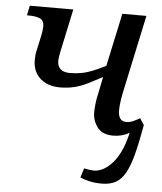

<svg xmlns="http://www.w3.org/2000/svg" viewBox="-54 -583 725 858"><g transform="rotate(5 308.5 -154.0)"><path d="M435 228Q402 228 377.5 222Q353 216 337 209L350 167Q359 169 372 171Q385 173 396 173Q414 173 434.5 162.5Q455 152 474.5 131Q494 110 510 77.5Q526 45 536 3L539 -9Q524 0 505.5 5Q487 10 467 10Q417 10 395 -20Q373 -50 373 -86Q373 -98 375 -121Q377 -144 384 -173L399 -247Q365 -229 336.5 -214.5Q308 -200 277.5 -192Q247 -184 210 -184Q174 -184 146.5 -197.5Q119 -211 103.5 -236Q88 -261 88 -296Q88 -320 93 -340.5Q98 -361 103 -386Q109 -412 111 -427Q113 -442 113 -448Q113 -476 94 -484Q75 -492 46 -492H36L45 -536H240L204 -367Q201 -355 198.5 -342Q196 -329 194.5 -318.5Q193 -308 193 -302Q193 -278 207 -265Q221 -252 249 -252Q276 -252 300.5 -256.5Q325 -261 351 -271.5Q377 -282 409 -298L460 -536H568L497 -204Q491 -177 487 -151.5Q483 -126 483 -104Q483 -81 492 -68.5Q501 -56 519 -56Q534 -56 547.5 -61.5Q561 -67 580 -78L599 -49Q585 31 571 84Q557 137 539.5 168.5Q522 200 496.5 214Q471 228 435 228Z"/></g></svg>

Font: ET Text
Style: Italic
Weight: 470
Italic angle: -12°
Designer: Monotype Design Team
Foundry: Monotype Imaging Inc.
Version: Version 2.009